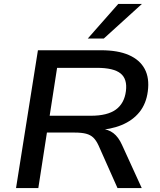

<svg xmlns="http://www.w3.org/2000/svg" viewBox="-20 -962 817 982"><path d="M62 0 174 -705H497Q583 -705 639 -680.5Q695 -656 720 -609.5Q745 -563 736 -495Q728 -432 693.5 -389Q659 -346 602 -322.5Q545 -299 471 -296L475 -304L497 -303Q534 -301 560 -281Q586 -261 604 -221L705 0H581L484 -218Q472 -244 457.5 -258Q443 -272 420.5 -278Q398 -284 362 -284H220L176 0ZM234 -370H445Q529 -370 572.5 -401.5Q616 -433 624 -496Q632 -558 596.5 -586.5Q561 -615 476 -615H272ZM429 -765 585 -942H706L511 -765Z"/></svg>

Font: Nunito Sans 10pt SemiExpanded SemiBold
Style: Italic
Weight: 600
Width: 6
Italic angle: -9°
Designer: Vernon Adams
Foundry: Vernon Adams
Version: Version 3.101;gftools[0.9.27]